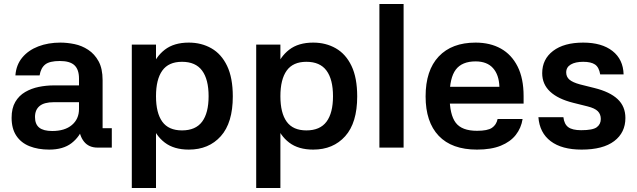

<svg xmlns="http://www.w3.org/2000/svg" viewBox="-20 -738 3183 960"><path d="M539 0H468Q424 0 400 -30Q376 -60 374 -110L398 -108Q380 -55 338 -22.5Q296 10 226 10Q170 10 127.5 -7Q85 -24 61.5 -59.5Q38 -95 38 -149Q38 -197 56.5 -228.5Q75 -260 106 -278Q137 -296 174 -303.5Q211 -311 248 -311H375V-345Q375 -390 352.5 -411.5Q330 -433 279 -433Q228 -433 206 -415.5Q184 -398 178 -361H57Q61 -414 91.5 -450.5Q122 -487 171.5 -506Q221 -525 282 -525Q316 -525 352.5 -517.5Q389 -510 421 -489Q453 -468 473 -431.5Q493 -395 493 -337V-97H539ZM155 -153Q155 -117 176 -100Q197 -83 241 -83Q304 -83 339.5 -113Q375 -143 375 -193V-227H249Q201 -227 178 -208Q155 -189 155 -153Z M760 -515V202H639V-515ZM924 10Q850 10 804 -25Q758 -60 737 -120.5Q716 -181 716 -256Q716 -333 737 -393.5Q758 -454 804 -489.5Q850 -525 924 -525Q987 -525 1037 -496.5Q1087 -468 1115.5 -408.5Q1144 -349 1144 -256Q1144 -124 1084 -57Q1024 10 924 10ZM890 -86Q958 -86 990.5 -129.5Q1023 -173 1023 -257Q1023 -341 990.5 -385Q958 -429 890 -429Q823 -429 791.5 -385Q760 -341 760 -257Q760 -173 791.5 -129.5Q823 -86 890 -86Z M1382 -515V202H1261V-515ZM1546 10Q1472 10 1426 -25Q1380 -60 1359 -120.5Q1338 -181 1338 -256Q1338 -333 1359 -393.5Q1380 -454 1426 -489.5Q1472 -525 1546 -525Q1609 -525 1659 -496.5Q1709 -468 1737.5 -408.5Q1766 -349 1766 -256Q1766 -124 1706 -57Q1646 10 1546 10ZM1512 -86Q1580 -86 1612.5 -129.5Q1645 -173 1645 -257Q1645 -341 1612.5 -385Q1580 -429 1512 -429Q1445 -429 1413.5 -385Q1382 -341 1382 -257Q1382 -173 1413.5 -129.5Q1445 -86 1512 -86Z M1998 0H1877V-718H1998Z M2176 -304H2477Q2475 -364 2445 -397.5Q2415 -431 2358 -431Q2290 -431 2259 -390Q2228 -349 2228 -257Q2228 -165 2258.5 -124.5Q2289 -84 2365 -84Q2418 -84 2440 -99Q2462 -114 2468 -143H2593Q2586 -98 2559 -63.5Q2532 -29 2484 -9.5Q2436 10 2365 10Q2239 10 2173.5 -59Q2108 -128 2108 -256Q2108 -386 2173.5 -455.5Q2239 -525 2358 -525Q2431 -525 2484.5 -495Q2538 -465 2568 -405.5Q2598 -346 2598 -257V-220H2175Z M2981 -366Q2975 -402 2955 -415.5Q2935 -429 2896 -429Q2857 -429 2834 -415.5Q2811 -402 2811 -376Q2811 -354 2827 -340Q2843 -326 2880 -316L2952 -298Q3029 -279 3068 -242.5Q3107 -206 3107 -148Q3107 -75 3051 -32.5Q2995 10 2888 10Q2789 10 2733.5 -32Q2678 -74 2672 -152H2797Q2801 -117 2821.5 -102Q2842 -87 2886 -87Q2944 -87 2964 -102Q2984 -117 2984 -143Q2984 -167 2969 -182Q2954 -197 2918 -206L2846 -224Q2770 -243 2730.5 -280Q2691 -317 2691 -372Q2691 -442 2745.5 -483.5Q2800 -525 2896 -525Q2989 -525 3042.5 -483Q3096 -441 3098 -366Z"/></svg>

Font: 42dot Sans Light
Style: Bold
Weight: 700
Version: Version 1.000